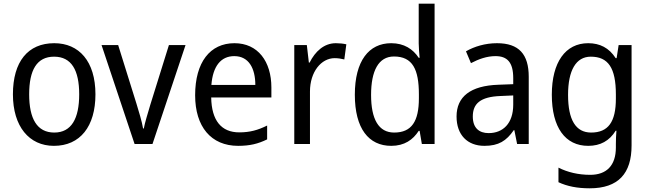

<svg xmlns="http://www.w3.org/2000/svg" viewBox="-20 -780 3518 1040"><path d="M497 -269C497 -448 408 -546 274 -546C131 -546 50 -446 50 -269C50 -95 138 10 272 10C414 10 497 -95 497 -269ZM138 -269C138 -400 179 -473 273 -473C367 -473 409 -400 409 -269C409 -138 367 -62 274 -62C180 -62 138 -138 138 -269Z M709 0H806L985 -536H895L794 -212C781 -168 764 -113 759 -84H755C749 -121 732 -177 719 -219L620 -536H530Z M1250 -546C1118 -546 1037 -443 1037 -264C1037 -94 1123 10 1270 10C1333 10 1378 -1 1427 -25V-100C1377 -75 1333 -63 1276 -63C1179 -63 1126 -127 1124 -252H1450V-306C1450 -447 1377 -546 1250 -546ZM1249 -476C1328 -476 1363 -409 1363 -320H1125C1133 -421 1176 -476 1249 -476Z M1799 -546C1735 -546 1687 -501 1657 -441H1653L1642 -536H1574V0H1659V-284C1659 -391 1720 -465 1793 -465C1810 -465 1830 -462 1845 -458L1856 -540C1839 -544 1818 -546 1799 -546Z M2099 10C2171 10 2217 -23 2248 -71H2253L2265 0H2334V-760H2248V-545C2248 -524 2251 -489 2253 -467H2248C2217 -514 2169 -546 2099 -546C1978 -546 1902 -450 1902 -267C1902 -84 1977 10 2099 10ZM2115 -62C2031 -62 1990 -134 1990 -266C1990 -396 2030 -474 2114 -474C2215 -474 2249 -404 2249 -269V-248C2249 -123 2210 -62 2115 -62Z M2672 -546C2608 -546 2549 -528 2504 -502L2531 -438C2573 -460 2617 -476 2664 -476C2727 -476 2760 -443 2760 -357V-324L2680 -321C2528 -316 2453 -256 2453 -149C2453 -49 2512 10 2604 10C2681 10 2723 -17 2763 -75H2766L2781 0H2844V-364C2844 -486 2791 -546 2672 -546ZM2692 -260 2760 -263V-213C2760 -111 2704 -59 2627 -59C2575 -59 2541 -87 2541 -149C2541 -218 2581 -256 2692 -260Z M3166 -546C3043 -546 2969 -443 2969 -267C2969 -89 3042 10 3166 10C3232 10 3281 -17 3315 -72H3319C3317 -53 3316 -18 3316 0V19C3316 117 3265 167 3177 167C3113 167 3054 153 3005 128V207C3052 229 3107 240 3174 240C3330 240 3401 159 3401 8V-536H3331L3320 -465H3315C3279 -521 3229 -546 3166 -546ZM3180 -473C3274 -473 3316 -413 3316 -268V-246C3316 -119 3274 -62 3182 -62C3099 -62 3057 -130 3057 -266C3057 -399 3100 -473 3180 -473Z"/></svg>

Font: Noto Sans Thai Looped SemiCondensed
Style: Regular
Weight: 400
Width: 4
Designer: Sasikarn Vongin, Ben Mitchell
Foundry: The Fontpad Ltd
Version: Version 1.001